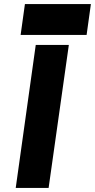

<svg xmlns="http://www.w3.org/2000/svg" viewBox="-20 -920 465 940"><path d="M81 -749H404L425 -900H102ZM57 0H218L317 -700H155Z"/></svg>

Font: Unageo
Style: Black-Italic
Weight: 900
Designer: Richard Sepsi
Foundry: Richard Sepsi
Version: Version 2.000